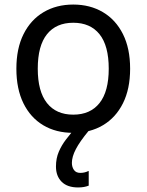

<svg xmlns="http://www.w3.org/2000/svg" viewBox="-20 -576 644 844"><path d="M52 -274Q52 -363 83.5 -426Q115 -489 171.5 -522.5Q228 -556 302 -556Q376 -556 432.5 -522.5Q489 -489 520.5 -426Q552 -363 552 -274Q552 -185 520.5 -122Q489 -59 432.5 -25.5Q376 8 302 8Q226 8 170 -25.5Q114 -59 83 -122Q52 -185 52 -274ZM146 -274Q146 -174 186.5 -123Q227 -72 302 -72Q377 -72 417.5 -123Q458 -174 458 -274Q458 -375 417.5 -425.5Q377 -476 302 -476Q227 -476 186.5 -425.5Q146 -375 146 -274ZM226 156Q226 120 238.5 91Q251 62 269.5 38Q288 14 306 -8L369 0Q331 46 313.5 79.5Q296 113 296 140Q296 158 305 171Q314 184 333 184Q342 184 351 182Q360 180 368 176H370V240Q360 244 348.5 246Q337 248 323 248Q276 248 251 223Q226 198 226 156Z"/></svg>

Font: Kufam
Style: Regular
Weight: 400
Designer: Wael Morcos, Artur Schmal
Foundry: Original Type
Version: Version 1.301; ttfautohint (v1.8.3)